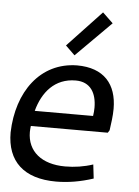

<svg xmlns="http://www.w3.org/2000/svg" viewBox="-53 -772 597 823"><g transform="rotate(5 245.5 -360.0)"><path d="M357 -730 211 -575 251 -536 402 -687ZM356 -320C356 -309 355 -296 353 -284H102C124 -366 176 -429 266 -429C330 -429 356 -382 356 -320ZM7 -183C7 -59 80 10 219 10C271 10 324 1 379 -17L372 -77C333 -64 293 -58 252 -58C151 -58 89 -109 89 -192C89 -200 90 -209 91 -218H422L429 -229C433 -258 438 -291 438 -322C438 -428 382 -494 266 -494C108 -492 12 -359 7 -183Z"/></g></svg>

Font: Cantarell
Style: Oblique
Weight: 400
Italic angle: -8°
Designer: Dave Crossland
Version: Version 0.024